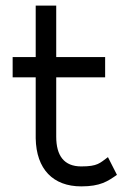

<svg xmlns="http://www.w3.org/2000/svg" viewBox="-20 -652 464 683"><path d="M25 -377H107V-160C109 -50 169 11 269 11C337 11 363 -7 396 -30L364 -93C335 -72 328 -60 269 -60C208 -60 180 -98 180 -166V-377H354V-449H180V-632H107V-449H25Z"/></svg>

Font: Charger Pro
Style: Nar
Weight: 400
Designer: Jasper
Foundry: Cannot Into Space Fonts
Version: Version 1.09